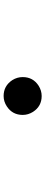

<svg xmlns="http://www.w3.org/2000/svg" viewBox="377 -900 246 1040"><g transform="rotate(-90 500.0 -380.0)"><path d="M602.5 -379.9Q602.5 -324.2 555.7 -293.9Q529.3 -277.3 500 -277.3Q444.3 -277.3 414.1 -324.2Q397.5 -350.6 397.5 -379.9Q397.5 -435.5 443.4 -465.8Q469.7 -483.4 500 -483.4Q554.7 -483.4 585.9 -436.5Q602.5 -410.2 602.5 -379.9Z"/></g></svg>

Font: GenYoMin JP SemiBold
Style: Regular
Weight: 600
Version: Version 1.001;PS 1;hotconv 16.6.51;makeotf.lib2.5.65220 DEVE